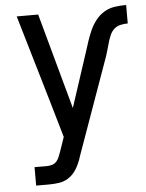

<svg xmlns="http://www.w3.org/2000/svg" viewBox="-53 -571 631 829"><g transform="rotate(-5 262.5 -156.5)"><path d="M70 215V135H125Q136 135 147 131.5Q158 128 165.5 119.5Q173 111 177 100.5Q181 90 185 80L207 16L160 -146L50 -520H143L257 -105L335 -343Q342 -366 350 -389.5Q358 -413 368 -435Q378 -457 393.5 -476.5Q409 -496 430 -508.5Q451 -521 475.5 -524.5Q500 -528 525 -528V-448Q509 -448 493.5 -444.5Q478 -441 466.5 -431Q455 -421 448.5 -406.5Q442 -392 437.5 -377Q433 -362 429 -347Q425 -332 420 -317L269 106Q267 112 265 118.5Q263 125 260 130V131Q252 151 239.5 168.5Q227 186 208.5 197.5Q190 209 168.5 212Q147 215 125 215Z"/></g></svg>

Font: Iosevka SS18 Medium
Style: Regular
Weight: 500
Monospace: yes
Designer: Belleve Invis
Foundry: Belleve Invis
Version: Version 25.1.1; ttfautohint (v1.8.4)